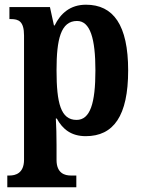

<svg xmlns="http://www.w3.org/2000/svg" viewBox="-20 -566 605 815"><path d="M11 229H304V179H280C257 179 220 171 220 113V49C220 8 219 -30 217 -63H221C246 -17 283 12 344 12C462 12 524 -74 524 -267C524 -460 461 -546 345 -546C278 -546 237 -509 212 -458H209L192 -536H20V-485H26C59 -485 82 -476 82 -415V112C82 170 45 179 21 179H11ZM305 -57C238 -57 220 -128 220 -268C220 -399 238 -477 307 -477C363 -477 385 -402 385 -267C385 -128 363 -57 305 -57Z"/></svg>

Font: Noto Serif Georgian Condensed Bold
Style: Regular
Weight: 700
Width: 3
Designer: Monotype Design Team, Akaki Razmadze
Foundry: Google LLC
Version: Version 2.003